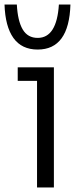

<svg xmlns="http://www.w3.org/2000/svg" viewBox="-38 -825 357 845"><path d="M127.9 -606.9Q57.6 -606.9 21.2 -657.7Q-15.1 -708.5 -18.1 -805.2H36.1Q40 -732.4 62 -695.3Q84 -658.2 127.9 -658.2Q211.9 -658.2 221.2 -805.2H272Q266.1 -606.9 127.9 -606.9ZM199.2 0H125V-469.2H40V-528.8H199.2Z"/></svg>

Font: Sora Light
Style: Regular
Weight: 300
Designer: Jonathan Barnbrook, Julián Moncada
Foundry: Barnbrook Fonts
Version: Version 2.000